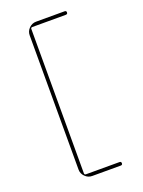

<svg xmlns="http://www.w3.org/2000/svg" viewBox="-163 -845 768 1029"><g transform="rotate(-20 221.0 -330.0)"><path d="M178 110Q155 110 138 93Q121 76 121 53V-713Q121 -736 138 -753Q155 -770 178 -770H341Q351 -770 351 -760Q351 -750 340 -750H150Q141 -750 141 -742V81Q141 90 150 90H341Q351 90 351 100Q351 110 341 110Z"/></g></svg>

Font: Rounded Mplus 1c Thin
Style: Regular
Weight: 250
Version: Version 1.059.20150529